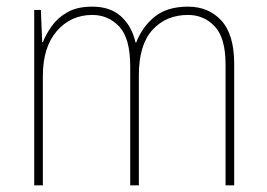

<svg xmlns="http://www.w3.org/2000/svg" viewBox="-20 -558 803 578"><path d="M546 -538Q608 -538 646.5 -496Q685 -454 685 -366V0H659V-364Q659 -444 626.5 -478.5Q594 -513 546 -513Q480 -513 439 -468Q398 -423 398 -331V0H372V-358Q372 -443 339 -478Q306 -513 258 -513Q193 -513 151 -464.5Q109 -416 109 -329V0H83V-528H103L107 -431H109Q118 -454 135.5 -479Q153 -504 182.5 -521Q212 -538 258 -538Q312 -538 344.5 -508.5Q377 -479 388 -430H390Q408 -477 445.5 -507.5Q483 -538 546 -538Z"/></svg>

Font: Noto Sans Tamil SemiCondensed Thin
Style: Regular
Weight: 100
Width: 4
Designer: Jelle Bosma - Monotype Design Team
Foundry: Monotype Imaging Inc.
Version: Version 2.004; ttfautohint (v1.8.4.7-5d5b)